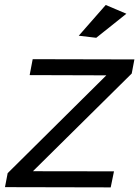

<svg xmlns="http://www.w3.org/2000/svg" viewBox="-22 -770 572 790"><path d="M112.5 -526.5 531 -525.5 520 -467.5 113.5 -65.5 447 -65 433.5 1 -1.5 0 9.5 -57.5 415.5 -460 100 -461ZM302 -623 413 -749.5 498 -713.5 374 -614.5Z"/></svg>

Font: Argentum Sans Light
Style: Italic
Weight: 300
Italic angle: -11.3°
Designer: Julieta Ulanovsky (font), Owen Earl (portions from Jones font), Cristiano Sobral (main changes and remaster)
Foundry: Julieta Ulanovsky (font), Owen Earl (portions from Jones font), Cristiano Sobral (main changes and remaster)
Version: Version 3.127